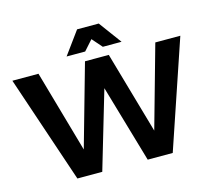

<svg xmlns="http://www.w3.org/2000/svg" viewBox="-123 -1058 1340 1208"><g transform="rotate(-15 547.0 -453.5)"><path d="M931 -700H1094L857 0H694L547 -505L398 0H236L0 -700H170L322 -166L473 -700H628L781 -166ZM727 -759H605L548 -824L490 -759H369L477 -907H618Z"/></g></svg>

Font: Montserrat SemiBold
Style: Regular
Weight: 600
Designer: Julieta Ulanovsky
Foundry: Julieta Ulanovsky
Version: Version 6.001